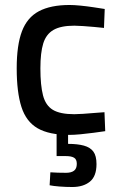

<svg xmlns="http://www.w3.org/2000/svg" viewBox="-20 -531 479 770"><path d="M258 10Q177 10 131 -16.5Q85 -43 66 -102Q47 -161 47 -257Q47 -350 68 -405.5Q89 -461 136 -486Q183 -511 259 -511Q277 -511 302.5 -508.5Q328 -506 354.5 -502Q381 -498 400 -495L397 -419Q380 -421 357 -423Q334 -425 313 -426.5Q292 -428 278 -428Q224 -428 194.5 -411Q165 -394 153.5 -357Q142 -320 142 -257Q142 -189 152.5 -148.5Q163 -108 192 -90.5Q221 -73 278 -73Q292 -73 313.5 -74.5Q335 -76 358.5 -78Q382 -80 399 -81L402 -5Q382 -2 355.5 1.5Q329 5 303 7.5Q277 10 258 10ZM270 219Q244 219 218.5 217Q193 215 179 212L182 160Q190 161 211.5 161.5Q233 162 245 162Q266 162 277 153.5Q288 145 288 126Q288 108 277 101.5Q266 95 245 95H207V-2H253V46Q291 46 316.5 53Q342 60 354.5 77Q367 94 367 127Q367 176 340.5 197.5Q314 219 270 219Z"/></svg>

Font: Cairo Play SemiBold
Style: Regular
Weight: 600
Designer: Mohamed Gaber, Accademia di Belle Arti di Urbino
Foundry: Kief Type Foundry, Accademia di Belle Arti di Urbino
Version: Version 3.130;gftools[0.9.24]